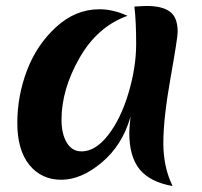

<svg xmlns="http://www.w3.org/2000/svg" viewBox="-20 -590 675 643"><path d="M186 -189Q186 -142 203.5 -112.5Q221 -83 253 -83Q300 -83 342.5 -138Q385 -193 410.5 -279Q436 -365 436 -442.5Q436 -520 430 -568Q460 -570 472 -570Q523 -570 549 -551Q575 -532 575 -483Q575 -464 551 -328.5Q527 -193 527 -111.5Q527 -30 558 33Q483 20 448 -22.5Q413 -65 413 -145Q413 -159 417 -199Q390 -104 321 -46Q252 12 185.5 12Q119 12 78.5 -37.5Q38 -87 38 -178Q38 -269 70.5 -354.5Q103 -440 168 -499.5Q233 -559 313 -559Q359 -559 407 -537Q306 -501 246 -395.5Q186 -290 186 -189Z"/></svg>

Font: Merienda One
Style: Regular
Weight: 400
Designer: Eduardo Rodriguez Tunni
Foundry: Eduardo Rodriguez Tunni
Version: Version 1.001